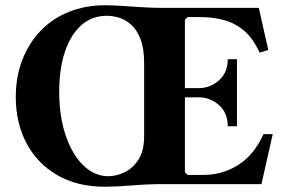

<svg xmlns="http://www.w3.org/2000/svg" viewBox="-20 -700 1081 730"><path d="M982 -190H1017L974 0H598Q543 0 482.5 5Q422 10 380 10Q273 10 197 -34.5Q121 -79 80.5 -156Q40 -233 40 -331Q40 -408 64.5 -471.5Q89 -535 133.5 -582Q178 -629 241 -654.5Q304 -680 380 -680Q407 -680 444 -677.5Q481 -675 521.5 -672.5Q562 -670 598 -670H964L1000 -510L967 -500Q943 -553 909.5 -582Q876 -611 834 -623Q792 -635 744 -635H693L683 -625V-365H736Q779 -365 812.5 -394.5Q846 -424 846 -475H881V-220H846Q846 -271 812.5 -300.5Q779 -330 736 -330H683V-45L693 -35H754Q826 -35 886 -73Q946 -111 982 -190ZM528 -182V-460Q528 -515 514.5 -550.5Q501 -586 479.5 -605.5Q458 -625 433.5 -632.5Q409 -640 386 -640Q329 -640 288.5 -603.5Q248 -567 226.5 -502Q205 -437 205 -352Q205 -259 229.5 -186Q254 -113 296.5 -71.5Q339 -30 392 -30Q421 -30 452.5 -44.5Q484 -59 506 -92.5Q528 -126 528 -182Z"/></svg>

Font: Brygada 1918
Style: Regular
Weight: 400
Designer: Mateusz Machalski | Borys Kosmynka | Przemek Hoffer
Foundry: NIEPODLEGLA 2018
Version: Version 3.006